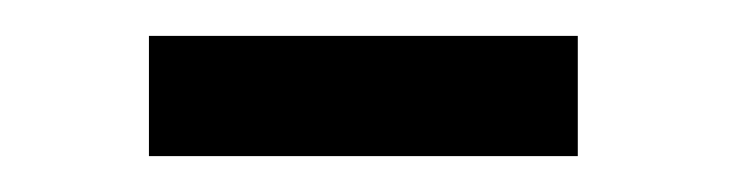

<svg xmlns="http://www.w3.org/2000/svg" viewBox="-20 -357 406 107"><path d="M63 -337H302V-270H63Z"/></svg>

Font: Gontserrat
Style: Regular
Weight: 400
Designer: Julieta Ulanovsky
Foundry: Julieta Ulanovsky
Version: Version 6.001